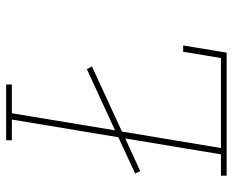

<svg xmlns="http://www.w3.org/2000/svg" viewBox="-88 -688 775 640"><g transform="rotate(-90 300.0 -367.5)"><path d="M35 0V-19H106L159 -338L50 -288L42 -305L163 -361L222 -716H153V-735H339V-716H243L186 -372L390 -466L399 -449L182 -349L127 -19H427L448 -145H469L445 0Z"/></g></svg>

Font: Iosevka Slab ThExObl
Style: Regular
Weight: 100
Width: 7
Italic angle: -9°
Monospace: yes
Designer: Belleve Invis
Foundry: Belleve Invis
Version: Version 11.1.1; ttfautohint (v1.8.3)